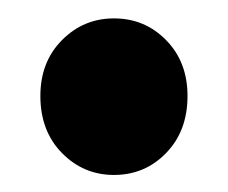

<svg xmlns="http://www.w3.org/2000/svg" viewBox="-20 -498 254 214"><path d="M107 -303Q73 -303 49 -327.5Q25 -352 25 -391Q25 -429 49 -453.2Q73 -477.5 107 -477.5Q141.5 -477.5 165.2 -453.2Q189 -429 189 -391Q189 -352 165.2 -327.5Q141.5 -303 107 -303Z"/></svg>

Font: Spline Sans SemiBold
Style: Regular
Weight: 600
Designer: Eben Sorkin, Mirko Velimirovic
Foundry: Sorkin Type
Version: Version 1.000; ttfautohint (v1.8.3)